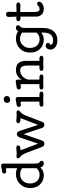

<svg xmlns="http://www.w3.org/2000/svg" viewBox="1208 -2026 1076 3533"><g transform="rotate(-90 1746.5 -260.0)"><path d="M417.5 -392.1Q370.1 -428.2 301 -428.2Q231.9 -428.2 184.3 -377.9Q136.7 -327.6 136.7 -246.3Q136.7 -165 180.2 -117.4Q223.6 -69.8 296.4 -69.8Q369.1 -69.8 417.5 -126ZM430.2 -54.2Q375 7.3 281.7 7.3Q188.5 7.3 120.1 -60.3Q51.8 -127.9 51.8 -241.9Q51.8 -356 126.5 -430.7Q201.2 -505.4 314 -505.4Q371.6 -505.4 417.5 -480.5V-660.6Q417.5 -679.7 414.3 -684.6Q411.1 -689.5 405.3 -689.5L363.3 -683.6Q343.8 -683.6 331.3 -693.4Q318.8 -703.1 318.8 -720.7Q318.8 -757.8 372.1 -763.2Q408.2 -766.6 426 -772.5Q443.8 -778.3 464.4 -778.3Q502 -778.3 502 -731.4V-192.9Q502 -126.5 507.3 -103.8Q512.7 -81.1 527.3 -71.8Q552.7 -55.2 552.7 -34.2Q552.7 7.3 502.7 7.3Q452.6 7.3 430.2 -54.2Z M1442.9 -495.1Q1482.4 -495.1 1482.4 -463.4Q1482.4 -447.8 1457.8 -428Q1433.1 -408.2 1417.5 -386.2Q1401.9 -364.3 1381.3 -311.5L1277.3 -41.5Q1274.9 -34.2 1273.4 -29.3Q1258.3 17.6 1213.9 17.6Q1194.3 17.6 1178.2 5.1Q1162.1 -7.3 1155.8 -30.3Q1154.8 -34.2 1152.6 -40.8Q1150.4 -47.4 1146.2 -61Q1142.1 -74.7 1134.8 -97.2L1044.4 -365.2Q954.1 -103 948.7 -87.9L923.8 -19Q909.7 17.6 868.4 17.6Q827.1 17.6 811.5 -19Q809.1 -24.9 805.7 -33.2L699.2 -314.9Q668 -390.6 641.6 -413.6Q632.8 -421.4 616 -434.3Q599.1 -447.3 599.1 -467.3Q599.1 -495.1 639.6 -495.1L690.4 -491.7Q704.1 -491.7 714.8 -492.2L732.9 -493.7Q739.7 -494.1 752 -496.1Q764.2 -498 789.1 -498Q814 -498 825.7 -488.8Q837.4 -479.5 837.4 -465.8Q837.4 -421.4 761.7 -421.4H746.6L869.6 -97.2L977.5 -420.9Q1000 -487.8 1044.9 -487.8Q1069.3 -487.8 1082.8 -473.9Q1096.2 -460 1108.9 -421.4L1214.4 -97.2L1338.9 -421.4H1320.8Q1245.1 -421.4 1245.1 -465.8Q1245.1 -479.5 1257.1 -488.8Q1269 -498 1292.5 -498L1391.6 -491.7Z M1784.2 0 1692.4 -2.9Q1671.9 -2.9 1661.6 -2.4L1640.1 -1.5Q1615.7 0 1597.2 0Q1549.8 0 1549.8 -36.1Q1549.8 -53.7 1564.7 -63.5Q1579.6 -73.2 1604.5 -73.2H1642.6V-391.6Q1642.6 -420.9 1629.9 -420.9Q1624 -420.9 1611.6 -417.5Q1599.1 -414.1 1583.7 -414.1Q1568.4 -414.1 1556.2 -424.3Q1543.9 -434.6 1543.9 -452.1Q1543.9 -489.3 1596.7 -494.6Q1629.4 -497.6 1650.1 -503.4Q1670.9 -509.3 1690.4 -509.3Q1727.1 -509.3 1727.1 -462.4V-73.2H1765.6Q1827.1 -73.2 1827.1 -34.7Q1827.1 -21 1815.2 -10.5Q1803.2 0 1784.2 0ZM1745.1 -676.8Q1745.1 -629.4 1705.1 -615.2Q1693.8 -611.3 1673.3 -611.3Q1652.8 -611.3 1635.7 -627.4Q1618.7 -643.6 1618.7 -669.4Q1618.7 -695.3 1636.5 -712.4Q1654.3 -729.5 1683.3 -729.5Q1712.4 -729.5 1728.8 -714.1Q1745.1 -698.7 1745.1 -676.8Z M1912.1 0Q1865.2 0 1865.2 -36.1Q1865.2 -53.7 1879.9 -63.5Q1894.5 -73.2 1920.4 -73.2H1963.9V-391.6Q1963.9 -420.9 1951.2 -420.9Q1944.3 -420.9 1933.1 -417.5Q1921.9 -414.1 1905.8 -414.1Q1889.6 -414.1 1877.4 -424.3Q1865.2 -434.6 1865.2 -452.1Q1865.2 -489.3 1918 -494.6Q1945.8 -497.1 1970 -503.2Q1994.1 -509.3 2012.7 -509.3Q2048.3 -509.3 2048.3 -462.4V-398.4Q2069.3 -445.3 2117.2 -475.3Q2165 -505.4 2218.3 -505.4Q2313 -505.4 2352.5 -457.5Q2392.1 -409.7 2392.1 -328.6V-73.2H2424.8Q2486.3 -73.2 2486.3 -34.7Q2486.3 -21 2474.6 -10.5Q2462.9 0 2434.6 0L2348.6 -2.9L2255.9 0Q2209 0 2209 -36.1Q2209 -53.7 2223.6 -63.5Q2238.3 -73.2 2264.2 -73.2H2306.6V-296.9Q2306.6 -399.4 2254.9 -419.9Q2236.8 -427.2 2211.4 -427.2Q2159.2 -427.2 2111.6 -387.2Q2064 -347.2 2048.3 -285.6V-73.2H2081.1Q2142.6 -73.2 2142.6 -34.7Q2142.6 -21 2130.9 -10.5Q2119.1 0 2090.8 0L2004.9 -2.9Z M2913.1 -126.5V-376Q2913.1 -383.3 2914.1 -390.1Q2863.8 -430.2 2795.9 -430.2Q2728 -430.2 2679.2 -377Q2630.4 -323.7 2630.4 -254.4Q2630.4 -164.6 2674.8 -117.2Q2719.2 -69.8 2791.5 -69.8Q2863.8 -69.8 2913.1 -126.5ZM2935.1 -464.8Q2958 -505.4 3002.9 -505.4Q3047.9 -505.4 3047.9 -462.9Q3047.9 -442.4 3028.1 -429.4Q3008.3 -416.5 3003.2 -393.3Q2998 -370.1 2998 -304.7V-4.4Q2998 116.2 2938 186.8Q2877.9 257.3 2777.8 257.3Q2695.8 257.3 2647.9 221.2Q2600.1 185.1 2600.1 131.8Q2600.1 93.8 2620.6 67.6Q2641.1 41.5 2673.3 41.5Q2692.4 41.5 2708.3 54.2Q2724.1 66.9 2724.1 81.5Q2724.1 96.2 2719.2 102.5Q2714.4 108.9 2708.7 114.3Q2703.1 119.6 2696.3 124.3Q2689.5 128.9 2689.5 136.7Q2689.5 154.8 2710.7 166.5Q2731.9 178.2 2770.5 178.2Q2840.3 178.2 2876.7 132.1Q2913.1 85.9 2913.1 2V-41.5Q2858.9 7.3 2783.2 7.3Q2682.6 7.3 2613.8 -60.5Q2544.9 -128.4 2544.9 -244.4Q2544.9 -360.4 2618.2 -432.9Q2691.4 -505.4 2804.2 -505.4Q2861.8 -505.4 2908.2 -482.4Q2923.3 -475.1 2935.1 -464.8Z M3291.5 -494.6 3415 -498Q3443.8 -498 3455.6 -487.5Q3467.3 -477.1 3467.3 -461.9Q3467.3 -446.8 3454.1 -435.1Q3440.9 -423.3 3414.3 -423.3Q3387.7 -423.3 3340.3 -425.8L3291.5 -427.2V-192.9Q3291.5 -120.1 3302 -100.1Q3312.5 -80.1 3323 -75.2Q3333.5 -70.3 3355 -70.3Q3376.5 -70.3 3395.5 -87.6Q3414.6 -105 3423.6 -110.6Q3432.6 -116.2 3447 -116.2Q3461.4 -116.2 3471.4 -105Q3481.4 -93.8 3481.4 -78.6Q3481.4 -46.9 3441.7 -19.8Q3401.9 7.3 3357.9 7.3Q3281.2 7.3 3243.9 -32.5Q3206.5 -72.3 3206.5 -137.2V-423.8Q3189.5 -422.4 3169.2 -422.4Q3148.9 -422.4 3136 -433.1Q3123 -443.8 3123 -461.2Q3123 -478.5 3136 -488.3Q3148.9 -498 3167.7 -498Q3186.5 -498 3206.1 -497.1Q3205.6 -513.2 3205.1 -535.2L3203.1 -578.1Q3202.6 -599.6 3201.9 -616.2Q3201.2 -632.8 3201.2 -638.2Q3201.2 -663.1 3214.8 -675.3Q3228.5 -687.5 3249 -687.5Q3295.9 -687.5 3295.9 -633.3Z"/></g></svg>

Font: Oldenburg
Style: Regular
Weight: 400
Designer: Nicole Fally
Foundry: Nicole Fally
Version: Version 1.001